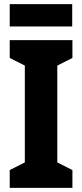

<svg xmlns="http://www.w3.org/2000/svg" viewBox="-20 -908 397 928"><path d="M330 0H27V-86L100 -123V-591L27 -628V-714H330V-628L257 -591V-123L330 -86ZM329 -888V-780H27V-888Z"/></svg>

Font: Noto Sans Tamil Condensed ExtraBold
Style: Regular
Weight: 800
Width: 3
Designer: Jelle Bosma - Monotype Design Team
Foundry: Monotype Imaging Inc.
Version: Version 2.004; ttfautohint (v1.8.4.7-5d5b)